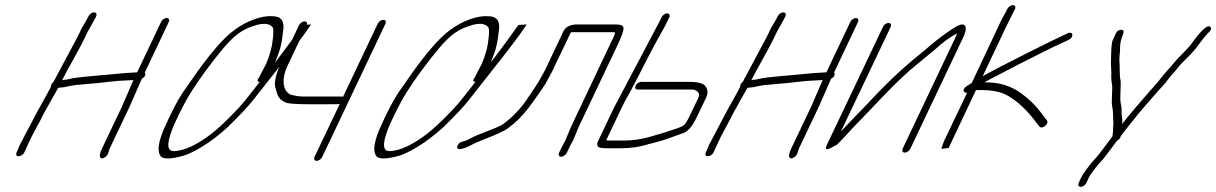

<svg xmlns="http://www.w3.org/2000/svg" viewBox="-20 -578 4725 746"><path d="M323.8 -515 320.9 -509C310 -487 297.6 -473 290.2 -453L279.3 -431L188.5 -261C184.6 -258 182.3 -254 180.4 -251C178.4 -248 177.5 -245 178.5 -242C169.5 -223 134.2 -162 124.2 -143L56.4 -14C52.6 -5 50.4 2 47.8 7L44.6 14C40.7 23 43.8 29 51.8 29C59.8 29 70.7 23 74.6 14L77.8 7C80.4 2 83.9 -6 87.7 -15C106 -57 132.3 -99 152.9 -142L203.4 -232C206.3 -238 210.3 -238 218.3 -238C224.3 -238 233.9 -240 246.8 -243C259.8 -246 281.7 -249 311.4 -251C341 -253 377.3 -257 420.8 -262C445.8 -265 475.8 -265 498.4 -267L453.9 -164L376.3 -1C367.3 18 365.5 30 370.9 35C376.4 40 383.3 37 392.8 29C401 22 402.5 8 406.3 -1L484.2 -165L531 -272C542.9 -278 548.7 -290 542.6 -296L635.9 -493C639.4 -501 635.6 -508 627.6 -508C619.6 -508 609.4 -501 605.9 -493L512.9 -297C475.3 -295 458 -294 410.4 -289C362.8 -284 281.2 -279 254 -272C242.1 -269 233.7 -268 229.7 -268C225.7 -268 222.4 -267 221.1 -266C238.5 -302 290.3 -390 309.3 -431L320.5 -454L350.9 -509L353.8 -515C357.4 -523 353.6 -530 345.6 -530C337.6 -530 327.4 -523 323.8 -515Z M1156.2 -481C1131 -446 1102.1 -405 1067.7 -360C1059.7 -349 1052 -340 1048.2 -334C1050.4 -339 1053.7 -349 1059.5 -363C1073 -397 1076.4 -426 1079.7 -455C1087 -495 1073.7 -515 1038.7 -515C1010.9 -517 975.9 -509 935.2 -489C876.3 -459 838.3 -418 783.1 -348C762 -321 730.2 -277 689.2 -217C669.9 -188 644.5 -140 615.2 -73C593 -19 590.5 15 606.4 31C618.1 41 646.7 40 692.9 27C710.1 22 734 11 765.1 -8C796.1 -27 829.9 -52 865.8 -85C909.9 -128 943.1 -163 963.5 -189L1045.3 -293C1114.3 -380 1161.5 -442 1184.6 -477C1185.9 -479 1187.2 -481 1188.4 -483ZM989.4 -260 933.5 -189C902.2 -149 834.1 -84 816.9 -71C773.5 -34 707.3 9 654.3 9C616.3 9 631.8 -55 700.1 -182C726.4 -230 765.5 -287 817.2 -353C861 -408 892.4 -445 936.7 -466C956.4 -475 963 -476 980.8 -482C1011.2 -489 1029.7 -485 1039.8 -471C1046.2 -462 1037.6 -401 1033.1 -386C1027.7 -368 1021.3 -342 1006.8 -316C997.1 -299 992.1 -288 988.7 -281L982.4 -271C978.9 -264 980.4 -260 989.4 -260Z M1447.7 -486 1312.9 -202C1311.2 -203 1309.2 -203 1308.2 -203H1158.2C1147.2 -203 1135.5 -204 1123.4 -207L1109.4 -210C1106.7 -211 1101.7 -214 1095.6 -220C1078.3 -238 1075.9 -278 1096.5 -321L1171.8 -480C1175.3 -488 1171.5 -495 1163.5 -495C1155.5 -495 1145.3 -488 1141.8 -480L1066.5 -321C1057.5 -302 1050.8 -281 1047.9 -256C1047.1 -247 1050.3 -235 1055.2 -219C1060.6 -198 1073.5 -185 1095.3 -178C1106.3 -175 1134.7 -173 1179.7 -173H1258.7C1283.7 -173 1297.7 -173 1300 -174L1201.9 32C1198.4 40 1202.1 47 1210.1 47C1218.1 47 1228.4 40 1231.9 32L1477.7 -486C1481.5 -495 1477.4 -501 1469.4 -501C1461.4 -501 1451.5 -495 1447.7 -486Z M1994.2 -481C1969 -446 1940.1 -405 1905.7 -360C1897.7 -349 1890 -340 1886.2 -334C1888.4 -339 1891.7 -349 1897.5 -363C1911 -397 1914.4 -426 1917.7 -455C1925 -495 1911.7 -515 1876.7 -515C1848.9 -517 1813.9 -509 1773.2 -489C1714.3 -459 1676.3 -418 1621.1 -348C1600 -321 1568.2 -277 1527.2 -217C1507.9 -188 1482.5 -140 1453.2 -73C1431 -19 1428.5 15 1444.4 31C1456.1 41 1484.7 40 1530.9 27C1548.1 22 1572 11 1603.1 -8C1634.1 -27 1667.9 -52 1703.8 -85C1747.9 -128 1781.1 -163 1801.5 -189L1883.3 -293C1952.3 -380 1999.5 -442 2022.6 -477C2023.9 -479 2025.2 -481 2026.4 -483ZM1827.4 -260 1771.5 -189C1740.2 -149 1672.1 -84 1654.9 -71C1611.5 -34 1545.3 9 1492.3 9C1454.3 9 1469.8 -55 1538.1 -182C1564.4 -230 1603.5 -287 1655.2 -353C1699 -408 1730.4 -445 1774.7 -466C1794.4 -475 1801 -476 1818.8 -482C1849.2 -489 1867.7 -485 1877.8 -471C1884.2 -462 1875.6 -401 1871.1 -386C1865.7 -368 1859.3 -342 1844.8 -316C1835.1 -299 1830.1 -288 1826.7 -281L1820.4 -271C1816.9 -264 1818.4 -260 1827.4 -260Z M2181.9 16 2196.1 -13C2198.7 -18 2201.3 -23 2205.2 -29L2229.5 -87L2382.3 -409C2395.2 -437 2402.2 -456 2402.7 -467C2403.1 -478 2393.7 -483 2371.7 -483H2222.7C2195.7 -483 2177.9 -474 2169.5 -457L2106.4 -324C2097.8 -303 2086.4 -286 2074.5 -264C2060.9 -240 2038.4 -210 2024.4 -188C2002 -155 1972.2 -124 1936.7 -97C1927.5 -90 1906.6 -81 1874.8 -69C1843 -57 1819.9 -47 1807.6 -40C1795.4 -33 1784.2 -29 1776.9 -28C1765.9 -25 1758.7 -18 1756.8 -9C1751.9 13 1795.9 -6 1810.4 -14C1822.6 -21 1838.9 -28 1857.1 -35C1908.4 -55 1939.8 -69 1953 -79C1960.9 -85 1968.1 -92 1975.7 -97C2001.6 -119 2026.8 -148 2052.2 -184C2077.6 -220 2095.5 -245 2102.9 -259C2115.5 -283 2127.5 -302 2136.4 -324L2197.9 -452C2201.2 -453 2205.2 -453 2208.2 -453H2357.2C2362.2 -453 2366.2 -453 2369.9 -452C2370 -449 2367.4 -444 2365.2 -437L2199.5 -87L2175.5 -30C2171.3 -23 2168.7 -18 2166.1 -13L2151.9 16C2148.4 24 2152.2 31 2160.2 31C2168.2 31 2178.4 24 2181.9 16Z M2449.5 -245C2445.9 -237 2448.7 -230 2456.7 -230H2639.7H2670.7C2687.4 -229 2702.3 -216 2693.9 -199L2661.7 -132C2652.1 -111 2644.3 -99 2639.7 -94C2629.2 -83 2604.7 -78 2588.8 -72C2578.5 -68 2549.7 -59 2503.5 -46C2471.7 -37 2439.1 -32 2407.1 -32H2355.1C2347.1 -32 2340.1 -32 2335.4 -33L2395.3 -159C2413 -196 2421.1 -206 2446.9 -256C2488.6 -337 2521.4 -403 2563.5 -476L2580.6 -511C2584.1 -519 2580.3 -526 2572.3 -526C2564.3 -526 2554.1 -519 2550.6 -511L2544.8 -499L2365.3 -159L2302.5 -27C2299.3 -20 2299.4 -14 2302.8 -9C2306.3 -4 2317.6 -2 2340.6 -2H2392.6C2430.6 -2 2466.2 -7 2499.7 -18C2529.9 -25 2558.4 -33 2582.3 -42C2606.1 -51 2623 -57 2632 -60C2659.5 -68 2676.9 -101 2691.7 -132L2723.9 -199C2731 -215 2730.4 -229 2722.2 -241C2715.3 -254 2693.2 -260 2654.2 -260H2471.2C2463.2 -260 2453 -253 2449.5 -245Z M3001.8 -515 2998.9 -509C2988 -487 2975.6 -473 2968.2 -453L2957.3 -431L2866.5 -261C2862.6 -258 2860.3 -254 2858.4 -251C2856.4 -248 2855.5 -245 2856.5 -242C2847.5 -223 2812.2 -162 2802.2 -143L2734.4 -14C2730.6 -5 2728.4 2 2725.8 7L2722.6 14C2718.7 23 2721.8 29 2729.8 29C2737.8 29 2748.7 23 2752.6 14L2755.8 7C2758.4 2 2761.9 -6 2765.7 -15C2784 -57 2810.3 -99 2830.9 -142L2881.4 -232C2884.3 -238 2888.3 -238 2896.3 -238C2902.3 -238 2911.9 -240 2924.8 -243C2937.8 -246 2959.7 -249 2989.4 -251C3019 -253 3055.3 -257 3098.8 -262C3123.8 -265 3153.8 -265 3176.4 -267L3131.9 -164L3054.3 -1C3045.3 18 3043.5 30 3048.9 35C3054.4 40 3061.3 37 3070.8 29C3079 22 3080.5 8 3084.3 -1L3162.2 -165L3209 -272C3220.9 -278 3226.7 -290 3220.6 -296L3313.9 -493C3317.4 -501 3313.6 -508 3305.6 -508C3297.6 -508 3287.4 -501 3283.9 -493L3190.9 -297C3153.3 -295 3136 -294 3088.4 -289C3040.8 -284 2959.2 -279 2932 -272C2920.1 -269 2911.7 -268 2907.7 -268C2903.7 -268 2900.4 -267 2899.1 -266C2916.5 -302 2968.3 -390 2987.3 -431L2998.5 -454L3028.9 -509L3031.8 -515C3035.4 -523 3031.6 -530 3023.6 -530C3015.6 -530 3005.4 -523 3001.8 -515Z M3410.9 -474 3192.7 -15C3183.1 6 3192.8 7 3222.5 -11C3226.1 -13 3229.7 -15 3232.1 -16C3243.5 -27 3255.6 -40 3269.4 -55C3300.1 -89 3333.6 -122 3366.6 -157L3419 -212C3460.6 -255 3501 -294 3542.7 -328C3584.5 -362 3607.5 -381 3614.4 -387C3641.3 -412 3668.6 -432 3697.6 -448C3697.7 -445 3696.1 -440 3693.5 -435L3487 0C3483.5 8 3487.3 15 3495.3 15C3503.3 15 3513.5 8 3517 0L3723.5 -435C3738 -465 3737.5 -495 3701.1 -478C3668.4 -460 3624.3 -428 3570.5 -381C3507.7 -331 3450.2 -279 3398.1 -225L3345.8 -170C3308.4 -131 3274.7 -97 3246.9 -66L3440.9 -474C3444.4 -482 3440.6 -489 3432.6 -489C3424.6 -489 3414.4 -482 3410.9 -474Z M3893.7 -543 3890.8 -537C3882.4 -520 3873.6 -508 3862.7 -483L3755.9 -256C3753.6 -255 3751 -253 3748.4 -251L3735.8 -243C3716 -231 3724 -215 3737.9 -218L3649.4 -33C3646.9 -28 3645 -22 3642.7 -15L3637.3 -1L3642 0L3665.9 -3L3772.1 -228H3797.1C3830.1 -228 3857.5 -223 3879.7 -214C3930.7 -192 3976.9 -142 4006.9 -101L4019.2 -86C4028.4 -74 4057.7 -97 4047.8 -110L4037.2 -124C4012.6 -157 3992.5 -182 3949.7 -214C3910.8 -243 3865.6 -258 3811.6 -258H3804.6C3814.5 -264 3827.7 -271 3844.2 -279C3877.6 -296 3930.8 -325 3966.1 -342C4007.5 -362 4066.6 -394 4110.6 -413L4131.7 -423C4155.2 -434 4148.8 -458 4129 -449L4107.8 -439C4068.1 -421 3879.4 -327 3798.2 -282L3894 -484L3920.8 -537L3923.7 -543C3927.2 -551 3923.4 -558 3915.4 -558C3907.4 -558 3897.2 -551 3893.7 -543Z M4179.2 148C4187.2 148 4197.4 141 4200.9 133L4210.6 112C4217 98 4247 60 4257.2 50C4270 38 4308.1 -16 4319.8 -31C4328.4 -36 4334.3 -42 4334.5 -49C4350.4 -71 4358 -79 4384.7 -113C4416.4 -153 4445.5 -185 4473.9 -218C4492.9 -240 4501.8 -246 4518.1 -269C4532.4 -289 4544.2 -298 4558.2 -317C4565.1 -326 4576.9 -338 4594.2 -355C4611.6 -372 4625.7 -388 4638.4 -406C4651.1 -424 4662.2 -437 4671.3 -447C4685.1 -459 4689 -468 4681.9 -474C4671.7 -483 4646.4 -460 4607.1 -405C4594.7 -388 4556.6 -353 4543.2 -336C4529.9 -319 4501.7 -290 4489.3 -273C4478.6 -258 4456 -234 4444.9 -221C4417.8 -189 4371.6 -138 4339 -95C4339.4 -96 4339 -98 4340.3 -102C4342.4 -112 4337.8 -129 4337.9 -139L4337.6 -157C4337.2 -162 4336.4 -169 4334.3 -178C4330.3 -194 4336.4 -248 4333.8 -265C4331.9 -275 4330.8 -284 4331 -291L4330.3 -314C4330.8 -322 4330.3 -330 4329.6 -337C4328.3 -352 4330.7 -366 4331.8 -382C4331.1 -405 4334.4 -425 4343.1 -443C4346.9 -455 4348.4 -463 4334.1 -462C4323.8 -461 4316.5 -454 4312.1 -440C4309.9 -436 4307 -430 4303.4 -422C4296.7 -407 4297.2 -358 4296.7 -347C4295.7 -331 4297.6 -315 4297.9 -300L4297.6 -277C4298.1 -269 4298.9 -259 4300.7 -249C4303.7 -230 4296.9 -183 4301.2 -165C4306.2 -143 4303.8 -126 4305.9 -104C4307.1 -92 4304.2 -86 4304.7 -75C4305.2 -67 4303 -57 4302.2 -48C4292.1 -35 4244.2 31 4233 41C4223.2 50 4187.3 97 4180.6 112L4170.9 133C4167.4 141 4171.2 148 4179.2 148Z"/></svg>

Font: MewTooHand
Style: UltIta
Weight: 400
Designer: Mew Too, Robert Jablonski
Version: Version 0.77